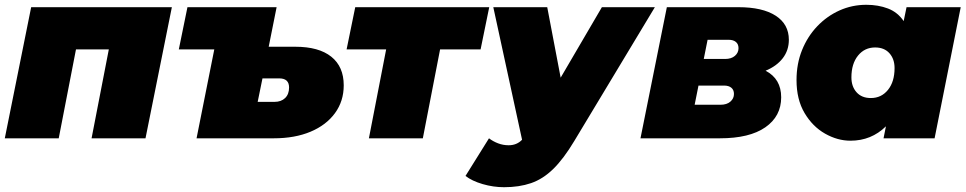

<svg xmlns="http://www.w3.org/2000/svg" viewBox="-22 -577 4028 801"><path d="M-2 0 108 -547H695L585 0H360L432 -371H295L223 0Z M1210 -382Q1308 -382 1360 -340.5Q1412 -299 1412 -221Q1412 -155 1375.5 -105Q1339 -55 1273.5 -27.5Q1208 0 1120 0H798L872 -371H724L760 -547H1132L1099 -382ZM1123 -152Q1151 -152 1167.5 -168Q1184 -184 1184 -212Q1184 -250 1143 -250H1073L1053 -152Z M1517 0 1589 -371H1424L1460 -547H2019L1983 -371H1814L1742 0Z M2081 204Q2036 204 1991.5 191Q1947 178 1920 157L2018 0Q2035 13 2056 21Q2077 29 2100 29Q2134 29 2156 6L2036 -547H2261L2317 -253L2489 -547H2710L2374 11Q2329 86 2286 128Q2243 170 2193.5 187Q2144 204 2081 204Z M2650 0 2760 -547H3059Q3159 -547 3214 -511.5Q3269 -476 3269 -411Q3269 -367 3243.5 -334Q3218 -301 3172 -282Q3237 -248 3237 -171Q3237 -92 3171 -46Q3105 0 2981 0ZM2876 -140H2984Q3010 -140 3025 -153Q3040 -166 3040 -185Q3040 -202 3029 -211Q3018 -220 2999 -220H2892ZM2914 -331H3003Q3029 -331 3044 -344Q3059 -357 3059 -376Q3059 -393 3048 -402Q3037 -411 3018 -411H2930Z M3526 10Q3472 10 3420 -19.5Q3368 -49 3334.5 -105.5Q3301 -162 3301 -243Q3301 -311 3324 -368Q3347 -425 3387.5 -467.5Q3428 -510 3480.5 -533.5Q3533 -557 3592 -557Q3642 -557 3682.5 -541.5Q3723 -526 3748 -489L3760 -547H3986L3877 0H3664L3674 -50Q3613 10 3526 10ZM3611 -168Q3655 -168 3682.5 -202Q3710 -236 3710 -293Q3710 -331 3688.5 -355Q3667 -379 3629 -379Q3585 -379 3557.5 -345Q3530 -311 3530 -254Q3530 -216 3551.5 -192Q3573 -168 3611 -168Z"/></svg>

Font: Montserrat Black
Style: Italic
Weight: 900
Italic angle: -11.3°
Designer: Julieta Ulanovsky
Foundry: Julieta Ulanovsky
Version: Version 9.000; ttfautohint (v1.8.4.7-5d5b)